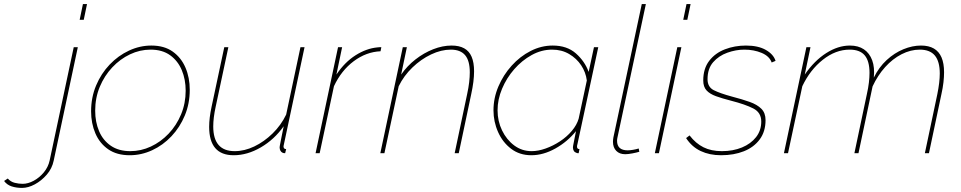

<svg xmlns="http://www.w3.org/2000/svg" viewBox="-226 -750 4707 940"><path d="M-118 170Q-146 170 -169 162.5Q-192 155 -206 136L-188 124Q-174 140 -154 145Q-134 150 -115 150Q-89 150 -61 135Q-33 120 -11.5 94Q10 68 17 36L135 -519H155L37 36Q29 75 3 105Q-23 135 -55.5 152.5Q-88 170 -118 170ZM180 -730H200L184 -653H164Z M409 10Q346 10 304 -19Q262 -48 241 -97Q220 -146 220 -205Q220 -273 244.5 -331.5Q269 -390 311 -434Q353 -478 406 -502.5Q459 -527 515 -527Q578 -527 619.5 -497.5Q661 -468 682 -419Q703 -370 703 -310Q703 -243 679 -185Q655 -127 613.5 -83Q572 -39 519 -14.5Q466 10 409 10ZM412 -10Q464 -10 512.5 -32.5Q561 -55 599.5 -95.5Q638 -136 660.5 -190Q683 -244 683 -306Q683 -361 664 -406.5Q645 -452 607 -479.5Q569 -507 511 -507Q459 -507 410.5 -484Q362 -461 323.5 -420Q285 -379 262.5 -325Q240 -271 240 -208Q240 -153 259 -108Q278 -63 316.5 -36.5Q355 -10 412 -10Z M918 10Q798 10 798 -129Q798 -151 801 -175.5Q804 -200 810 -228L872 -519H892L830 -228Q818 -173 818 -131Q818 -10 923 -10Q971 -10 1019 -33Q1067 -56 1108.5 -96.5Q1150 -137 1175 -189L1245 -519H1265L1169 -67Q1167 -56 1164.5 -46Q1162 -36 1162 -34Q1162 -20 1175 -20L1170 0Q1166 0 1163 -0.5Q1160 -1 1158 -2Q1151 -5 1147 -12Q1143 -19 1143 -29Q1143 -31 1144 -36.5Q1145 -42 1149 -63Q1153 -84 1163 -132Q1117 -67 1051 -28.5Q985 10 918 10Z M1429 -519H1449L1421 -385Q1462 -446 1515 -479.5Q1568 -513 1622 -518Q1627 -519 1632 -519Q1637 -519 1641 -519L1637 -499Q1567 -496 1506 -450.5Q1445 -405 1409 -328L1339 0H1319Z M1746 -519H1766L1738 -385Q1767 -427 1808 -459Q1849 -491 1895 -509Q1941 -527 1985 -527Q2022 -527 2046.5 -513.5Q2071 -500 2083 -472Q2095 -444 2095 -401Q2095 -377 2091.5 -349Q2088 -321 2081 -289L2020 0H2000L2061 -289Q2068 -321 2071 -347.5Q2074 -374 2074 -396Q2074 -453 2051 -480Q2028 -507 1981 -507Q1934 -507 1884.5 -483.5Q1835 -460 1793 -419.5Q1751 -379 1726 -328L1656 0H1636Z M2375 10Q2318 10 2276.5 -21.5Q2235 -53 2212.5 -103.5Q2190 -154 2190 -210Q2190 -270 2214 -326.5Q2238 -383 2279 -428.5Q2320 -474 2372 -500.5Q2424 -527 2480 -527Q2550 -527 2593.5 -488.5Q2637 -450 2656 -398L2682 -519H2703L2601 -44Q2600 -42 2599.5 -38.5Q2599 -35 2599 -32Q2599 -20 2611 -20L2607 0Q2605 0 2602.5 0Q2600 0 2598 -1Q2588 -4 2583.5 -11Q2579 -18 2579 -29Q2579 -32 2580 -37Q2581 -42 2584 -57.5Q2587 -73 2594 -108Q2552 -56 2493 -23Q2434 10 2375 10ZM2377 -10Q2409 -10 2445.5 -23Q2482 -36 2515.5 -58Q2549 -80 2573.5 -109Q2598 -138 2607 -169L2647 -356Q2642 -396 2619.5 -430Q2597 -464 2560.5 -485.5Q2524 -507 2477 -507Q2425 -507 2377 -480.5Q2329 -454 2291.5 -411Q2254 -368 2232 -315.5Q2210 -263 2210 -210Q2210 -157 2232 -111.5Q2254 -66 2291.5 -38Q2329 -10 2377 -10Z M2835 5Q2807 5 2791 -11.5Q2775 -28 2775 -56Q2775 -61 2775.5 -66Q2776 -71 2777 -77L2916 -730H2936L2797 -77Q2796 -73 2795.5 -69Q2795 -65 2795 -61Q2795 -14 2847 -14Q2858 -14 2873 -16.5Q2888 -19 2901 -23L2904 -7Q2891 -3 2870 1Q2849 5 2835 5Z M3090 -519H3110L3000 0H2980ZM3135 -730H3155L3139 -653H3119Z M3304 10Q3248 10 3204.5 -10.5Q3161 -31 3133 -74L3150 -87Q3180 -48 3218 -29Q3256 -10 3308 -10Q3363 -10 3406.5 -28Q3450 -46 3475.5 -78.5Q3501 -111 3501 -155Q3501 -199 3462 -219Q3423 -239 3353 -257Q3310 -268 3279.5 -279Q3249 -290 3233 -307.5Q3217 -325 3217 -356Q3217 -414 3246 -452Q3275 -490 3323 -508.5Q3371 -527 3426 -527Q3486 -527 3523.5 -505.5Q3561 -484 3571 -452L3552 -444Q3541 -475 3503 -491Q3465 -507 3418 -507Q3377 -507 3335 -492Q3293 -477 3265.5 -445.5Q3238 -414 3238 -362Q3238 -324 3268.5 -308.5Q3299 -293 3358 -277Q3408 -264 3444.5 -251Q3481 -238 3501.5 -217.5Q3522 -197 3522 -162Q3522 -106 3493.5 -67.5Q3465 -29 3416 -9.5Q3367 10 3304 10Z M3722 -519H3742L3714 -385Q3761 -453 3819 -490Q3877 -527 3935 -527Q3976 -527 4003.5 -508.5Q4031 -490 4044 -455Q4057 -420 4052 -370Q4077 -421 4115 -456Q4153 -491 4197 -509Q4241 -527 4283 -527Q4321 -527 4346 -512.5Q4371 -498 4383.5 -469Q4396 -440 4396 -396Q4396 -374 4393 -347Q4390 -320 4383 -289L4322 0H4302L4363 -289Q4375 -348 4375 -390Q4375 -449 4351 -478Q4327 -507 4277 -507Q4232 -507 4188 -484.5Q4144 -462 4107.5 -421.5Q4071 -381 4046 -327L3977 0H3957L4018 -289Q4025 -320 4028 -346Q4031 -372 4031 -393Q4031 -451 4007.5 -479Q3984 -507 3934 -507Q3865 -507 3802.5 -457.5Q3740 -408 3702 -328L3632 0H3612Z"/></svg>

Font: Raleway Thin Thin
Style: Italic
Weight: 250
Italic angle: -12°
Version: Version 4.026